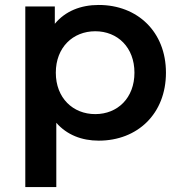

<svg xmlns="http://www.w3.org/2000/svg" viewBox="-20 -560 726 774"><path d="M378 -540C305 -540 243 -515 201 -464V-534H82V194H207V-65C250 -16 310 7 378 7C534 7 649 -101 649 -267C649 -432 534 -540 378 -540ZM364 -100C274 -100 205 -165 205 -267C205 -369 274 -434 364 -434C454 -434 522 -369 522 -267C522 -165 454 -100 364 -100Z"/></svg>

Font: Montserrat Lite SemiBold
Style: Regular
Weight: 600
Designer: Julieta Ulanovsky
Foundry: Julieta Ulanovsky
Version: Version 7.200;PS 007.200;hotconv 1.0.88;makeotf.lib2.5.64775